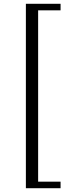

<svg xmlns="http://www.w3.org/2000/svg" viewBox="-20 -783 380 1003"><path d="M296.4 200.2H115.2V-763.2H296.4V-729H179.2V166H296.4Z"/></svg>

Font: I.Ming
Style: Regular
Weight: 400
Designer: Ichiten Fonts Project
Version: Version 5.10 Mar 24, 2018